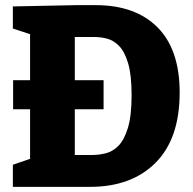

<svg xmlns="http://www.w3.org/2000/svg" viewBox="-20 -727 749 747"><path d="M31 -302V-415H97V-594L30 -616V-702L276 -707H352Q507 -707 593 -620.5Q679 -534 679 -367Q679 -188 585.5 -94Q492 0 330 0H30V-86L97 -109V-302ZM338 -124Q364 -124 391 -130.5Q418 -137 440.5 -159.5Q463 -182 477.5 -229Q492 -276 492 -357Q492 -435 478.5 -480.5Q465 -526 443.5 -548Q422 -570 397 -576.5Q372 -583 348 -583H271V-415H383V-302H271V-124Z"/></svg>

Font: Bitter ExtraBold
Style: Regular
Weight: 800
Designer: Sol Matas, and Bitter project Authors
Foundry: Sol Matas
Version: Version 2.001